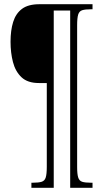

<svg xmlns="http://www.w3.org/2000/svg" viewBox="-20 -780 499 911"><path d="M129 111V87H135Q163 87 177.5 82.5Q192 78 197 62Q202 46 202 11V-386H165Q111 -386 82 -413.5Q53 -441 41.5 -485.5Q30 -530 30 -582Q30 -636 42.5 -676Q55 -716 84.5 -738Q114 -760 167 -760H419V-736H412Q384 -736 370 -731.5Q356 -727 351 -711Q346 -695 346 -660V13Q346 46 351 62Q356 78 370 82.5Q384 87 412 87H419V111H313V-730H235V111Z"/></svg>

Font: Noto Serif Ethiopic ExtraCondensed ExtraLight
Style: Regular
Weight: 200
Width: 2
Designer: Monotype Design Team
Foundry: Monotype Imaging Inc.
Version: Version 2.102; ttfautohint (v1.8.4.7-5d5b)